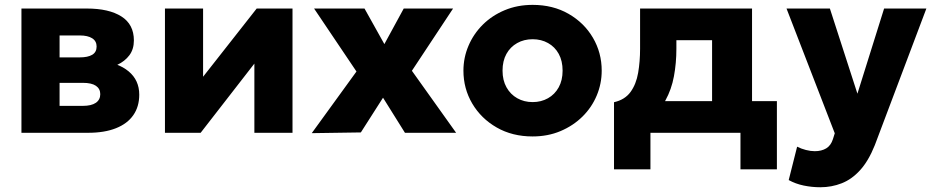

<svg xmlns="http://www.w3.org/2000/svg" viewBox="-20 -545 3825 788"><path d="M68 0V-510H336Q427 -510 478.2 -477.5Q529.5 -445 529.5 -379Q529.5 -343 511 -318.2Q492.5 -293.5 461.2 -278.8Q430 -264 392 -258.5L389.5 -295Q464 -288.5 507.8 -252.2Q551.5 -216 551.5 -156.5Q551.5 -107.5 527.2 -72.5Q503 -37.5 456 -18.8Q409 0 341.5 0ZM224.5 -110.5H320Q355 -110.5 373.2 -123Q391.5 -135.5 391.5 -158.5Q391.5 -180.5 373.8 -192.8Q356 -205 320 -205H209.5V-309.5H307.5Q340.5 -309.5 358.5 -320.2Q376.5 -331 376.5 -354Q376.5 -376.5 358.2 -388Q340 -399.5 307.5 -399.5H224.5Z M657 0V-510H813.5V-230L1033.5 -510H1180.5V0H1024V-284L803.5 0Z M1259.5 1.5 1443 -251.5 1269 -510H1476L1557.5 -364L1637 -510H1839.5L1670.5 -254.5L1852 0H1642L1552 -144L1461 -1.5Z M2166 15Q2082.5 15 2018.5 -21.8Q1954.5 -58.5 1918.2 -120Q1882 -181.5 1882 -255Q1882 -308.5 1902.8 -357.2Q1923.5 -406 1961.5 -443.8Q1999.5 -481.5 2051.5 -503.2Q2103.5 -525 2166 -525Q2249.5 -525 2313.5 -488.2Q2377.5 -451.5 2413.5 -390Q2449.5 -328.5 2449.5 -255Q2449.5 -201.5 2429 -152.8Q2408.5 -104 2370.5 -66.5Q2332.5 -29 2280.5 -7Q2228.5 15 2166 15ZM2166 -126Q2201 -126 2229 -141.8Q2257 -157.5 2273 -186.5Q2289 -215.5 2289 -255Q2289 -295 2273.2 -323.8Q2257.5 -352.5 2229.5 -368.2Q2201.5 -384 2166 -384Q2130.5 -384 2102.5 -368.2Q2074.5 -352.5 2058.5 -323.8Q2042.5 -295 2042.5 -255Q2042.5 -215.5 2058.8 -186.5Q2075 -157.5 2103 -141.8Q2131 -126 2166 -126Z M2902.5 0V-380H2756V-345Q2756 -286.5 2746 -232.2Q2736 -178 2711 -132.8Q2686 -87.5 2642.2 -56Q2598.5 -24.5 2531 -11.5L2500 -125.5Q2544.5 -135.5 2567.8 -167.5Q2591 -199.5 2599 -246Q2607 -292.5 2607 -345V-510H3066.5V0ZM2500 150V-125.5L2585.5 -119.5L2611.5 -130H3168.5V150H3019V0H2649.5V150Z M3347 223.5Q3312 223.5 3278.5 216.5Q3245 209.5 3217 194L3251.5 57Q3268 65.5 3287.5 70.5Q3307 75.5 3324 75.5Q3351.5 75.5 3370.8 64Q3390 52.5 3398.5 26L3406 2L3208 -510H3386L3499 -160.5L3608.5 -510H3782L3570.5 50.5Q3544.5 115.5 3510.2 153.2Q3476 191 3434.5 207.2Q3393 223.5 3347 223.5Z"/></svg>

Font: Geologica Roman
Style: Bold
Weight: 700
Designer: Sindre Bremnes, Frode Helland
Foundry: Monokrom Skriftforlag AS
Version: Version 1.010;gftools[0.9.28]